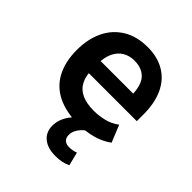

<svg xmlns="http://www.w3.org/2000/svg" viewBox="-198 -636 964 964"><g transform="rotate(45 284.5 -153.5)"><path d="M322 10Q234 10 173.5 -20Q113 -50 82.5 -108.5Q52 -167 52 -250Q52 -326 80 -385Q108 -444 162.5 -477.5Q217 -511 295 -511Q364 -511 414.5 -481Q465 -451 491.5 -394Q518 -337 518 -255V-209H155V-294H422L408 -275Q408 -351 378.5 -383.5Q349 -416 295 -416Q260 -416 233 -400Q206 -384 190.5 -351.5Q175 -319 175 -267V-243Q175 -189 192 -156.5Q209 -124 243 -108.5Q277 -93 328 -93Q364 -93 401 -102Q438 -111 468 -134L505 -43Q465 -14 417 -2Q369 10 322 10ZM352 204Q297 204 265.5 178Q234 152 234 107Q234 64 261.5 24Q289 -16 333 -41L377 0Q363 9 351 22Q339 35 332 50Q325 65 325 81Q325 103 337.5 113.5Q350 124 369 124Q381 124 392.5 122Q404 120 417 115L435 187Q414 197 394.5 200.5Q375 204 352 204Z"/></g></svg>

Font: Nunito Sans 7pt SemiCondensed
Style: Bold
Weight: 700
Width: 4
Designer: Vernon Adams
Foundry: Vernon Adams
Version: Version 3.101;gftools[0.9.27]